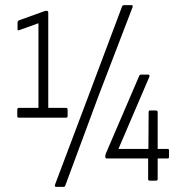

<svg xmlns="http://www.w3.org/2000/svg" viewBox="-20 -700 696 744"><path d="M53 -244Q47 -244 47 -250V-275Q47 -282 53 -282H129V-610L54 -583Q48 -581 48 -586V-612Q48 -618 53 -621L150 -656Q153 -657 154.5 -657.5Q156 -658 158 -658H161Q167 -658 167 -652V-282H236Q242 -282 242 -275V-250Q242 -244 236 -244ZM197 24Q194 24 193 22Q192 20 193 16L328 -342L453 -675Q455 -680 461 -680H489Q493 -680 494 -678Q495 -676 494 -673L362 -329L233 19Q232 24 226 24ZM560 0Q554 0 554 -6V-86H394Q388 -86 388 -92V-96Q388 -99 389 -101.5Q390 -104 391 -107L519 -405Q521 -411 527 -411H554Q557 -411 558.5 -409Q560 -407 559 -403L439 -123H555L556 -265Q556 -272 561 -272H584Q591 -272 591 -265V-123H630Q635 -123 635 -117V-92Q635 -86 630 -86H591V-6Q591 0 584 0Z"/></svg>

Font: Sofia Sans Condensed Light
Style: Regular
Weight: 300
Designer: Botio Nikoltchev, Ani Petrova
Foundry: lettersoup
Version: Version 4.101